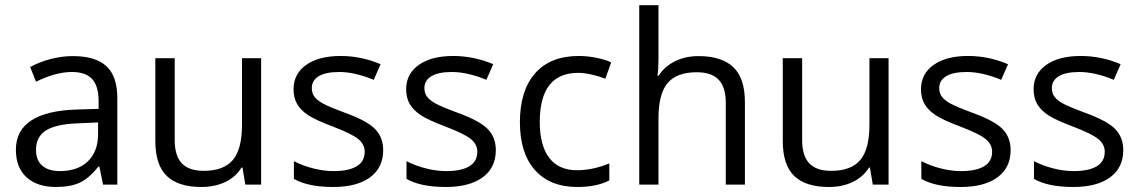

<svg xmlns="http://www.w3.org/2000/svg" viewBox="-20 -726 4479 755"><path d="M385.3 0 370.6 -70.8H366.7Q329.6 -23.9 292.7 -7.3Q255.9 9.3 200.2 9.3Q126.5 9.3 84.5 -28.8Q42.5 -66.9 42.5 -137.2Q42.5 -288.1 283.2 -295.4L367.7 -297.9V-328.6Q367.7 -387.2 342.5 -415Q317.4 -442.9 262.2 -442.9Q200.2 -442.9 121.6 -404.8L98.6 -462.4Q135.3 -482.4 179 -493.9Q222.7 -505.4 266.6 -505.4Q355.5 -505.4 398.4 -465.8Q441.4 -426.3 441.4 -339.4V0ZM215.3 -53.2Q285.6 -53.2 325.7 -91.8Q365.7 -130.4 365.7 -199.7V-244.6L290.5 -241.2Q200.7 -238.3 161.1 -213.4Q121.6 -188.5 121.6 -136.7Q121.6 -95.7 146.2 -74.5Q170.9 -53.2 215.3 -53.2Z M667 -497.1V-174.8Q667 -113.8 694.8 -84Q722.7 -54.2 781.2 -54.2Q859.4 -54.2 895.5 -96.7Q931.6 -139.2 931.6 -235.8V-497.1H1006.8V0H944.8L933.6 -66.9H929.7Q906.7 -29.8 865.7 -10.3Q824.7 9.3 772 9.3Q681.2 9.3 636 -33.9Q590.8 -77.1 590.8 -171.9V-497.1Z M1486.8 -135.7Q1486.8 -66.4 1435.1 -28.6Q1383.3 9.3 1290 9.3Q1191.4 9.3 1135.7 -22.5V-92.3Q1171.9 -73.7 1212.9 -63.5Q1253.9 -53.2 1292 -53.2Q1350.6 -53.2 1382.3 -72Q1414.1 -90.8 1414.1 -129.4Q1414.1 -158.2 1388.9 -179Q1363.8 -199.7 1291 -227.5Q1221.7 -253.4 1192.4 -272.7Q1163.1 -292 1148.7 -316.4Q1134.3 -340.8 1134.3 -375Q1134.3 -435.5 1183.8 -470.7Q1233.4 -505.9 1319.3 -505.9Q1399.9 -505.9 1476.6 -473.6L1449.7 -412.1Q1375 -442.9 1314 -442.9Q1260.7 -442.9 1233.4 -426.3Q1206.1 -409.7 1206.1 -379.9Q1206.1 -359.9 1216.3 -345.9Q1226.6 -332 1249.3 -319.3Q1272 -306.6 1336.4 -282.7Q1424.8 -250.5 1455.8 -217.8Q1486.8 -185.1 1486.8 -135.7Z M1929.7 -135.7Q1929.7 -66.4 1877.9 -28.6Q1826.2 9.3 1732.9 9.3Q1634.3 9.3 1578.6 -22.5V-92.3Q1614.7 -73.7 1655.8 -63.5Q1696.8 -53.2 1734.9 -53.2Q1793.5 -53.2 1825.2 -72Q1856.9 -90.8 1856.9 -129.4Q1856.9 -158.2 1831.8 -179Q1806.6 -199.7 1733.9 -227.5Q1664.6 -253.4 1635.3 -272.7Q1606 -292 1591.6 -316.4Q1577.1 -340.8 1577.1 -375Q1577.1 -435.5 1626.7 -470.7Q1676.3 -505.9 1762.2 -505.9Q1842.8 -505.9 1919.4 -473.6L1892.6 -412.1Q1817.9 -442.9 1756.8 -442.9Q1703.6 -442.9 1676.3 -426.3Q1648.9 -409.7 1648.9 -379.9Q1648.9 -359.9 1659.2 -345.9Q1669.4 -332 1692.1 -319.3Q1714.8 -306.6 1779.3 -282.7Q1867.7 -250.5 1898.7 -217.8Q1929.7 -185.1 1929.7 -135.7Z M2250.5 9.3Q2142.6 9.3 2083.5 -57.4Q2024.4 -124 2024.4 -245.1Q2024.4 -370.1 2084.5 -438Q2144.5 -505.9 2255.4 -505.9Q2291.5 -505.9 2327.4 -498.3Q2363.3 -490.7 2383.3 -480.5L2360.4 -416.5Q2335.4 -426.3 2305.9 -432.9Q2276.4 -439.5 2253.9 -439.5Q2102.5 -439.5 2102.5 -246.1Q2102.5 -154.8 2139.4 -105.7Q2176.3 -56.6 2249 -56.6Q2311 -56.6 2376 -83.5V-16.6Q2326.2 9.3 2250.5 9.3Z M2834 0V-321.3Q2834 -382.3 2806.4 -412.1Q2778.8 -441.9 2719.7 -441.9Q2641.1 -441.9 2605.2 -399.4Q2569.3 -356.9 2569.3 -259.8V0H2493.7V-705.6H2569.3V-492.2Q2569.3 -453.6 2565.4 -428.2H2569.8Q2592.3 -463.9 2633.3 -484.6Q2674.3 -505.4 2727.1 -505.4Q2817.9 -505.4 2863.5 -461.9Q2909.2 -418.5 2909.2 -324.2V0Z M3134.3 -497.1V-174.8Q3134.3 -113.8 3162.1 -84Q3189.9 -54.2 3248.5 -54.2Q3326.7 -54.2 3362.8 -96.7Q3398.9 -139.2 3398.9 -235.8V-497.1H3474.1V0H3412.1L3400.9 -66.9H3397Q3374 -29.8 3333 -10.3Q3292 9.3 3239.3 9.3Q3148.4 9.3 3103.3 -33.9Q3058.1 -77.1 3058.1 -171.9V-497.1Z M3954.1 -135.7Q3954.1 -66.4 3902.3 -28.6Q3850.6 9.3 3757.3 9.3Q3658.7 9.3 3603 -22.5V-92.3Q3639.2 -73.7 3680.2 -63.5Q3721.2 -53.2 3759.3 -53.2Q3817.9 -53.2 3849.6 -72Q3881.3 -90.8 3881.3 -129.4Q3881.3 -158.2 3856.2 -179Q3831.1 -199.7 3758.3 -227.5Q3689 -253.4 3659.7 -272.7Q3630.4 -292 3616 -316.4Q3601.6 -340.8 3601.6 -375Q3601.6 -435.5 3651.1 -470.7Q3700.7 -505.9 3786.6 -505.9Q3867.2 -505.9 3943.8 -473.6L3917 -412.1Q3842.3 -442.9 3781.2 -442.9Q3728 -442.9 3700.7 -426.3Q3673.3 -409.7 3673.3 -379.9Q3673.3 -359.9 3683.6 -345.9Q3693.8 -332 3716.6 -319.3Q3739.3 -306.6 3803.7 -282.7Q3892.1 -250.5 3923.1 -217.8Q3954.1 -185.1 3954.1 -135.7Z M4397 -135.7Q4397 -66.4 4345.2 -28.6Q4293.5 9.3 4200.2 9.3Q4101.6 9.3 4045.9 -22.5V-92.3Q4082 -73.7 4123 -63.5Q4164.1 -53.2 4202.1 -53.2Q4260.7 -53.2 4292.5 -72Q4324.2 -90.8 4324.2 -129.4Q4324.2 -158.2 4299.1 -179Q4273.9 -199.7 4201.2 -227.5Q4131.8 -253.4 4102.5 -272.7Q4073.2 -292 4058.8 -316.4Q4044.4 -340.8 4044.4 -375Q4044.4 -435.5 4094 -470.7Q4143.6 -505.9 4229.5 -505.9Q4310.1 -505.9 4386.7 -473.6L4359.9 -412.1Q4285.2 -442.9 4224.1 -442.9Q4170.9 -442.9 4143.6 -426.3Q4116.2 -409.7 4116.2 -379.9Q4116.2 -359.9 4126.5 -345.9Q4136.7 -332 4159.4 -319.3Q4182.1 -306.6 4246.6 -282.7Q4335 -250.5 4366 -217.8Q4397 -185.1 4397 -135.7Z"/></svg>

Font: Bpm'online Open Sans
Style: Regular
Weight: 400
Foundry: Ascender Corporation
Version: Version 1.10